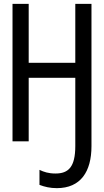

<svg xmlns="http://www.w3.org/2000/svg" viewBox="-20 -734 540 997"><path d="M275 243C399 243 455 157 455 25V-714H371V-408H129V-714H45V0H129V-330H371V24C371 134 335 167 268 167C232 167 208 159 185 148V226C211 236 240 243 275 243Z"/></svg>

Font: Noto Sans Mono ExtraCondensed
Style: Regular
Weight: 400
Width: 2
Designer: Monotype Design Team
Foundry: Monotype Imaging Inc.
Version: Version 2.014